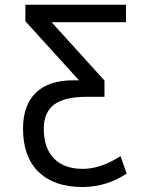

<svg xmlns="http://www.w3.org/2000/svg" viewBox="-20 -544 610 794"><path d="M306.6 -211.9 85 -456.1V-524.4H501V-452.1H193.4L412.1 -210.9V-143.6H337.9Q246.1 -143.6 203.6 -111.3Q161.1 -79.1 161.1 -11.7Q161.1 68.4 203.1 111.3Q245.1 154.3 322.3 154.3Q396.5 154.3 478.5 101.6L503.9 173.8Q421.9 228.5 322.3 229.5Q204.1 229.5 139.6 167Q75.2 104.5 75.2 -11.7Q75.2 -109.4 128.4 -160.6Q181.6 -211.9 282.2 -211.9Z"/></svg>

Font: Gen Shin Gothic Regular
Style: Regular
Weight: 400
Designer: [Source Han Sans]
Ryoko NISHIZUKA  (kana & ideographs); Paul D. Hunt (Latin, Greek & Cyrillic); Wenlong ZHANG  (bopomofo
Version: Version 1.002.20150607